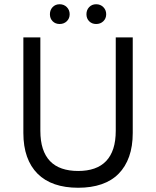

<svg xmlns="http://www.w3.org/2000/svg" viewBox="-20 -876 735 904"><path d="M348 8Q410 8 458 -8.5Q506 -25 538.5 -58Q571 -91 588 -139Q605 -187 605 -250V-700H525V-260Q525 -212 513.5 -176.5Q502 -141 479.5 -117.5Q457 -94 424 -82.5Q391 -71 348 -71Q305 -71 271.5 -82.5Q238 -94 215.5 -117.5Q193 -141 181.5 -176.5Q170 -212 170 -260V-700H90V-250Q90 -187 107 -139Q124 -91 157 -58Q190 -25 238 -8.5Q286 8 348 8ZM260.8 -763Q281 -763 294.5 -776Q308 -789 308 -809Q308 -829 294.5 -842.5Q281 -856 260.8 -856Q240.7 -856 227.8 -842.5Q215 -829 215 -809Q215 -789 227.8 -776Q240.7 -763 260.8 -763ZM432.8 -763Q453 -763 466.5 -776Q480 -789 480 -809Q480 -829 466.5 -842.5Q453 -856 432.8 -856Q412.7 -856 399.8 -842.5Q387 -829 387 -809Q387 -789 399.8 -776Q412.7 -763 432.8 -763Z"/></svg>

Font: Fixel Variable
Style: Regular
Weight: 100
Width: 3
Designer: AlfaBravo + MacPaw
Foundry: Kyrylo Tkachov, Marchela Mozhyna, Serhii Makarenko, Maria Weinstein, Zakhar Kryvoshyya
Version: Version 1.211